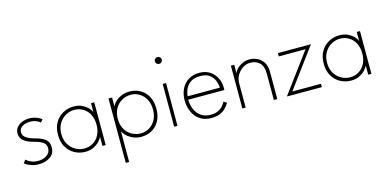

<svg xmlns="http://www.w3.org/2000/svg" viewBox="-79 -1118 3592 1780"><g transform="rotate(-15 1717.0 -228.0)"><path d="M189.5 -422.5Q215 -422.5 238 -416.2Q261 -410 279 -400.8Q297 -391.5 307 -383L285.5 -357Q274.5 -367.5 248.5 -379Q222.5 -390.5 189.5 -390.5Q145.5 -390.5 114.2 -371.5Q83 -352.5 83 -317Q83 -282.5 114.2 -262.2Q145.5 -242 195 -229Q232 -219.5 260.8 -205.8Q289.5 -192 306 -169.2Q322.5 -146.5 322.5 -109Q322.5 -79 310.5 -56.2Q298.5 -33.5 277.2 -18.5Q256 -3.5 228 4.2Q200 12 168 12Q137.5 12 110.8 4.8Q84 -2.5 64 -13Q44 -23.5 33 -33L56 -62.5Q69 -48.5 99 -34.2Q129 -20 170.5 -20Q221 -20 254.5 -44.8Q288 -69.5 288 -109Q288 -138.5 272 -156Q256 -173.5 230.5 -183.8Q205 -194 177 -201Q150 -208 126.8 -217.5Q103.5 -227 86 -240.8Q68.5 -254.5 58.8 -273.5Q49 -292.5 49 -317.5Q49 -348.5 68 -372Q87 -395.5 119 -409Q151 -422.5 189.5 -422.5Z M780 0V-91Q777 -77 756.8 -52.2Q736.5 -27.5 700.5 -7.8Q664.5 12 615 12Q560.5 12 513.2 -13Q466 -38 437 -86.5Q408 -135 408 -205Q408 -275 437 -323.5Q466 -372 513.2 -397.2Q560.5 -422.5 615 -422.5Q664.5 -422.5 700.8 -403.2Q737 -384 757.8 -359.5Q778.5 -335 780 -319V-410.5H811V0ZM440 -205Q440 -147 465 -105.5Q490 -64 529.5 -42Q569 -20 612 -20Q659.5 -20 697 -42.5Q734.5 -65 756.2 -106.5Q778 -148 778 -205Q778 -262 756.2 -303.5Q734.5 -345 697 -367.8Q659.5 -390.5 612 -390.5Q569 -390.5 529.5 -368.2Q490 -346 465 -304.5Q440 -263 440 -205Z M980.5 208H948V-410.5H982V-319Q984 -336 1005.5 -360.5Q1027 -385 1064.8 -403.8Q1102.5 -422.5 1152.5 -422.5Q1207.5 -422.5 1252.8 -397.2Q1298 -372 1325.2 -323.5Q1352.5 -275 1352.5 -205Q1352.5 -135 1325.2 -86.5Q1298 -38 1252.8 -13Q1207.5 12 1152.5 12Q1102.5 12 1064.2 -7.5Q1026 -27 1004.2 -51.5Q982.5 -76 980.5 -91ZM1320 -205Q1320 -263 1296.8 -304.5Q1273.5 -346 1236.2 -368.2Q1199 -390.5 1156 -390.5Q1108.5 -390.5 1068.8 -367.8Q1029 -345 1005.5 -303.5Q982 -262 982 -205Q982 -148 1005.5 -106.5Q1029 -65 1068.8 -42.5Q1108.5 -20 1156 -20Q1199 -20 1236.2 -42Q1273.5 -64 1296.8 -105.5Q1320 -147 1320 -205Z M1468 0V-410.5H1500V0ZM1484.5 -598.5Q1471 -598.5 1461.5 -608Q1452 -617.5 1452 -631Q1452 -645 1461.8 -654.5Q1471.5 -664 1484.5 -664Q1493.5 -664 1501.2 -659.5Q1509 -655 1513.8 -647.8Q1518.5 -640.5 1518.5 -631Q1518.5 -617.5 1508.5 -608Q1498.5 -598.5 1484.5 -598.5Z M1659 -208Q1659 -159.5 1677 -116.2Q1695 -73 1732 -46Q1769 -19 1825.5 -19Q1871 -19 1900.2 -34.5Q1929.5 -50 1946.2 -70.8Q1963 -91.5 1969.5 -107L1999 -87Q1979 -54.5 1954.5 -32.2Q1930 -10 1898.2 1Q1866.5 12 1824 12Q1759.5 12 1715 -18.2Q1670.5 -48.5 1647.8 -99.2Q1625 -150 1625 -210.5Q1625 -270.5 1648.2 -318.5Q1671.5 -366.5 1715.8 -394.5Q1760 -422.5 1822.5 -422.5Q1878 -422.5 1919.2 -396.8Q1960.5 -371 1983.5 -326.5Q2006.5 -282 2006.5 -225Q2006.5 -220.5 2006 -216.2Q2005.5 -212 2005.5 -208ZM1971 -240Q1970 -272.5 1956.2 -307.5Q1942.5 -342.5 1910.5 -366.8Q1878.5 -391 1822.5 -391Q1763.5 -391 1729.2 -367.5Q1695 -344 1679.8 -309Q1664.5 -274 1661.5 -240Z M2302 -422.5Q2339.5 -422.5 2375.5 -406Q2411.5 -389.5 2434.8 -353.8Q2458 -318 2458 -261V0H2425V-250.5Q2425 -326 2390 -358.2Q2355 -390.5 2301 -390.5Q2265 -390.5 2231.5 -369.5Q2198 -348.5 2176.2 -312.5Q2154.5 -276.5 2154.5 -232V0H2122.5V-410.5H2154.5V-326.5Q2157.5 -344.5 2178 -367Q2198.5 -389.5 2231 -406Q2263.5 -422.5 2302 -422.5Z M2574 -410.5H2891L2611 -32H2885.5V0H2550L2830 -378.5H2574Z M3330.5 0V-91Q3327.5 -77 3307.2 -52.2Q3287 -27.5 3251 -7.8Q3215 12 3165.5 12Q3111 12 3063.8 -13Q3016.5 -38 2987.5 -86.5Q2958.5 -135 2958.5 -205Q2958.5 -275 2987.5 -323.5Q3016.5 -372 3063.8 -397.2Q3111 -422.5 3165.5 -422.5Q3215 -422.5 3251.2 -403.2Q3287.5 -384 3308.2 -359.5Q3329 -335 3330.5 -319V-410.5H3361.5V0ZM2990.5 -205Q2990.5 -147 3015.5 -105.5Q3040.5 -64 3080 -42Q3119.5 -20 3162.5 -20Q3210 -20 3247.5 -42.5Q3285 -65 3306.8 -106.5Q3328.5 -148 3328.5 -205Q3328.5 -262 3306.8 -303.5Q3285 -345 3247.5 -367.8Q3210 -390.5 3162.5 -390.5Q3119.5 -390.5 3080 -368.2Q3040.5 -346 3015.5 -304.5Q2990.5 -263 2990.5 -205Z"/></g></svg>

Font: League Spartan Thin Thin
Style: Regular
Weight: 250
Version: Version 2.002